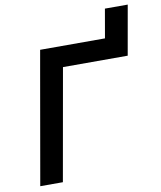

<svg xmlns="http://www.w3.org/2000/svg" viewBox="-92 -918 829 991"><g transform="rotate(-10 323.0 -422.5)"><path d="M38.1 0 140.6 -585 159.7 -693.4H499.5L525.9 -844.7H645.5L599.6 -585H260.3L156.7 0Z"/></g></svg>

Font: Cascadia Mono NF SemiBold
Style: Italic
Weight: 600
Italic angle: -10°
Monospace: yes
Designer: Aaron Bell
Foundry: Saja Typeworks
Version: Version 2404.023; ttfautohint (v1.8.4)